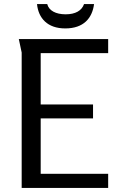

<svg xmlns="http://www.w3.org/2000/svg" viewBox="-20 -919 589 939"><path d="M440 -899H391C380 -867 349 -849 301 -849C253 -849 219 -867 211 -899H161C168 -830 212 -780 299 -780C389 -780 431 -830 440 -899ZM72 -728 86 -662V0H509V-69H179V-340H435V-408H179V-659H509V-728Z"/></svg>

Font: Rosario
Style: Regular
Weight: 400
Designer: Hector Gatti
Foundry: Omnibus Type
Version: Version 1.100